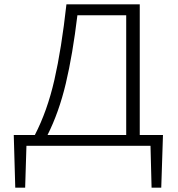

<svg xmlns="http://www.w3.org/2000/svg" viewBox="-20 -678 827 893"><path d="M730 195H685L680 0H103L97 195H51L44 -50H142Q200 -162 233 -306.5Q266 -451 289 -658H630V-50H738ZM567 -50V-607H340Q318 -424 286 -289.5Q254 -155 201 -50Z"/></svg>

Font: Ysabeau SC Semilight
Style: Regular
Weight: 300
Designer: Christian Thalmann (Catharsis Fonts)
Version: Version 0.003